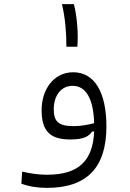

<svg xmlns="http://www.w3.org/2000/svg" viewBox="-20 -683 626 926"><path d="M206.5 223.1C401.4 223.1 493.2 123 493.2 -72.8C493.2 -240.2 434.6 -334.5 333 -334.5C237.8 -334.5 180.7 -249.5 180.7 -152.8C180.7 -56.2 216.3 -10.3 318.4 -10.3C385.3 -10.3 408.7 -25.9 423.8 -48.3L434.1 -48.8C428.2 91.8 359.4 159.7 208 159.7C165.5 159.7 130.4 154.8 86.9 144.5L83 202.6C118.2 216.8 164.1 223.1 206.5 223.1ZM434.1 -88.9C402.8 -81.1 371.6 -74.7 336.4 -74.7C261.7 -74.7 239.3 -96.7 239.3 -156.2C239.3 -218.8 272 -269 330.1 -269C394.5 -269 430.7 -207 434.1 -88.9ZM300.3 -457.5H353C357.9 -512.7 353 -599.1 336.4 -663.1H278.8C294.4 -597.2 300.3 -527.3 300.3 -457.5Z"/></svg>

Font: Cascadia Mono Light
Style: Regular
Weight: 300
Monospace: yes
Designer: Aaron Bell
Foundry: Saja Typeworks
Version: Version 2404.023